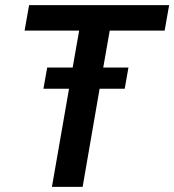

<svg xmlns="http://www.w3.org/2000/svg" viewBox="-20 -731 682 751"><path d="M482.4 -466.8H383.8L409.2 -611.3H624L641.6 -710.9H93.8L76.2 -611.3H289.6L264.2 -466.8H164.6L149.9 -383.8H250L183.1 0H303.2L369.6 -383.8H467.8Z"/></svg>

Font: Roboto Medium
Style: Italic
Weight: 500
Italic angle: -12°
Designer: Google
Version: Version 2.137; 2017